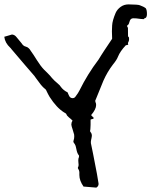

<svg xmlns="http://www.w3.org/2000/svg" viewBox="-25 -858 692 878"><path d="M550.3 -650.9Q524.4 -623.5 514.6 -599.1Q509.3 -584.5 491.2 -562.5Q465.8 -529.3 447.8 -488.8L413.6 -404.8L410.6 -397.9V-396Q410.6 -393.1 411.6 -391.1Q414.6 -385.3 414.6 -377.9Q414.6 -358.4 391.6 -331.5Q398.4 -324.7 403.8 -318.8Q403.8 -315.4 398.9 -314L394 -313L389.2 -311V-287.1L388.7 -276.4L388.2 -266.1L387.2 -262.7V-258.3Q387.2 -255.9 388.7 -254.4Q395 -247.6 395 -237.8V-236.3L393.6 -227.1L391.6 -217.8L390.6 -210.9V-203.6L400.9 -153.3L410.6 -103L418.5 -62L425.3 -21Q425.8 -19 425.8 -17.1Q425.8 -6.3 415.5 0L387.2 -2.4Q370.1 -3.9 356.9 -4.9Q337.9 -32.2 337.9 -57.6V-71.8Q336.9 -79.6 333 -85.4Q331.1 -87.9 331.1 -90.3Q331.1 -91.3 331.5 -92.3Q334.5 -97.7 334.5 -104L333.5 -115.7Q333 -120.6 333 -124.5Q333 -133.8 335.9 -139.2Q336.4 -141.6 336.4 -144V-145Q336.4 -147.5 335 -148.4Q327.6 -157.2 324.2 -176.3L320.8 -190.9Q317.9 -198.7 313 -204.6Q310.5 -207.5 310.5 -210.9Q310.5 -213.4 311.5 -215.8Q314.5 -224.1 314.5 -233.9Q314.5 -238.3 314 -242.7L306.2 -269L303.2 -278.3L301.3 -287.6V-289.1Q301.3 -298.3 306.6 -306.6L298.8 -314L290.5 -320.8Q280.8 -328.6 278.8 -335.4Q277.8 -337.9 274.4 -340.3L267.6 -344.2Q233.4 -365.7 202.1 -414.6L194.8 -427.7L188 -441.4L186 -445.8Q184.6 -448.7 183.1 -449.7Q167.5 -461.4 152.3 -483.4L139.2 -501Q132.3 -511.7 125.5 -518.6L107.4 -539.6L88.9 -561L26.9 -633.8L24.9 -636.7L22 -639.6Q-2.4 -662.1 -5.4 -689.9L11.7 -694.8L29.8 -700.2Q42 -699.2 50.3 -688.5L73.7 -660.2L77.1 -655.3L81.1 -650.9Q86.9 -646 93.8 -644.5Q101.1 -642.6 106 -637.7L110.8 -632.8L114.3 -627.4Q121.1 -618.7 129.4 -605.5L144 -582.5Q161.1 -555.2 176.8 -539.1L190.4 -525.9Q198.7 -518.1 203.6 -512.2Q211.4 -502 224.1 -489.3L235.8 -479L247.6 -468.3L252.4 -461.9Q264.2 -445.3 284.2 -435.5L287.1 -428.2L290.5 -420.9Q294.9 -410.2 305.7 -409.2H307.6Q316.4 -409.2 321.8 -418.5L331.1 -431.6L338.4 -444.3Q375.5 -519.5 425.3 -585Q430.7 -592.8 438 -605.5L451.2 -626L486.8 -679.2L487.8 -681.2Q486.8 -703.1 486.8 -714.8Q486.8 -729 487.8 -741.7Q488.8 -763.7 503.9 -799.3Q511.2 -815.4 526.9 -826.7Q542.5 -837.9 562.5 -837.9Q606.9 -837.4 614.3 -834Q633.3 -827.1 641.1 -820.8Q647 -813.5 647 -793Q647 -773.9 632.8 -773.9Q635.7 -772.5 635.7 -772Q635.7 -770.5 630.4 -770.5Q622.1 -770.5 598.6 -773.9Q591.3 -774.4 585 -774.4Q573.7 -774.4 569.3 -764.6Q564.9 -750.5 563.5 -747.6L555.7 -739.7Q555.7 -738.3 556.6 -737.3Q560.1 -731.4 560.1 -730.5L560.5 -690.4L564 -689.5Q565.4 -684.1 565.4 -679.7Q565.4 -670.4 560.5 -662.6Q560.5 -658.7 560.1 -656.2Q562 -655.3 562 -654.8Q562 -652.8 550.3 -650.9Z"/></svg>

Font: Kurland
Style: Regular
Weight: 400
Designer: GGBot
Version: 0.22